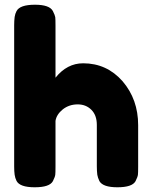

<svg xmlns="http://www.w3.org/2000/svg" viewBox="-20 -793 645 813"><path d="M332 -525Q264 -525 215 -464V-685Q215 -712 214 -720Q213 -728 204 -746Q190 -773 128 -773Q64 -773 50 -746Q44 -735 42 -721Q40 -705 40 -686V-88Q40 -67 42 -53Q44 -39 50 -27Q64 0 127 0Q190 0 204 -26Q213 -44 214 -53Q215 -60 215 -87V-281Q219 -308 246 -330Q273 -351 309 -351Q344 -351 367 -328Q390 -305 390 -264V-89Q390 -69 392 -53Q394 -41 401 -26Q416 0 477 0Q540 0 554 -26Q563 -44 564 -53Q565 -60 565 -87V-263Q565 -372 499 -449Q432 -525 332 -525Z"/></svg>

Font: FredokaOneMacrons
Style: Regular
Weight: 500
Designer: ""
Foundry: ""
Version: ""